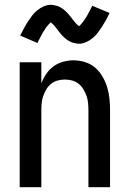

<svg xmlns="http://www.w3.org/2000/svg" viewBox="-20 -779 540 799"><path d="M62 0V-520H152V-432Q160 -453 172.5 -471.5Q185 -490 203 -503Q221 -516 242.5 -522Q264 -528 286 -528Q310 -528 334 -520.5Q358 -513 376 -497.5Q394 -482 406.5 -460.5Q419 -439 426 -416Q433 -393 435.5 -368.5Q438 -344 438 -320V0H348V-320Q348 -335 346.5 -350.5Q345 -366 340 -380Q335 -394 327 -407.5Q319 -421 307 -430.5Q295 -440 280 -444Q265 -448 250 -448Q235 -448 220 -444Q205 -440 193 -430.5Q181 -421 173 -407.5Q165 -394 160 -380Q155 -366 153.5 -350.5Q152 -335 152 -320V0ZM308 -597Q303 -597 298 -598Q293 -599 288.5 -600Q284 -601 279.5 -602.5Q275 -604 270.5 -606.5Q266 -609 262 -611.5Q258 -614 254.5 -617Q251 -620 247 -623.5Q243 -627 239.5 -630.5Q236 -634 233 -638Q230 -642 227 -645.5Q224 -649 221.5 -652.5Q219 -656 215.5 -660.5Q212 -665 208.5 -669Q205 -673 202 -676.5Q199 -680 195 -682.5Q191 -685 191 -688H194L191 -686Q188 -683 185.5 -680.5Q183 -678 181 -675.5Q179 -673 177.5 -671.5Q176 -670 174.5 -668Q173 -666 171.5 -664Q170 -662 168.5 -659.5Q167 -657 165.5 -654.5Q164 -652 162 -649.5Q160 -647 158.5 -644Q157 -641 155 -637.5Q153 -634 151.5 -631Q150 -628 148 -624Q146 -620 144 -616.5Q142 -613 140 -609Q138 -605 136 -600L64 -631Q73 -649 81.5 -664.5Q90 -680 98 -692Q106 -704 114.5 -715Q123 -726 135 -736Q147 -746 162 -752.5Q177 -759 192 -759Q197 -759 202 -758Q207 -757 211.5 -756Q216 -755 220.5 -753.5Q225 -752 229.5 -749.5Q234 -747 238 -744.5Q242 -742 245.5 -739Q249 -736 253 -732.5Q257 -729 260.5 -725Q264 -721 267 -717.5Q270 -714 273 -710.5Q276 -707 278.5 -703.5Q281 -700 284.5 -695.5Q288 -691 291.5 -687Q295 -683 298 -679.5Q301 -676 305 -673.5Q309 -671 309 -668H306L309 -670Q312 -672 314.5 -675Q317 -678 319 -680.5Q321 -683 322.5 -684.5Q324 -686 325.5 -688Q327 -690 328.5 -692Q330 -694 331.5 -696.5Q333 -699 334.5 -701.5Q336 -704 338 -706.5Q340 -709 341.5 -712Q343 -715 345 -718.5Q347 -722 348.5 -725Q350 -728 352 -731.5Q354 -735 356 -739Q358 -743 360 -747Q362 -751 364 -755L436 -725Q427 -706 418.5 -691Q410 -676 402 -664Q394 -652 385.5 -641Q377 -630 365 -620Q353 -610 338 -603.5Q323 -597 308 -597Z"/></svg>

Font: Iosevka SS10 Medium
Style: Regular
Weight: 500
Monospace: yes
Designer: Belleve Invis
Foundry: Belleve Invis
Version: Version 28.0.6; ttfautohint (v1.8.4)